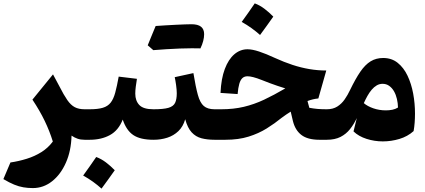

<svg xmlns="http://www.w3.org/2000/svg" viewBox="-20 -827 2515 1136"><path d="M293.6 -386.9 171.9 -237.5Q215.8 -171.5 244.5 -111.7Q273.3 -51.9 292.6 10.3Q265 47.7 225.3 72.7Q185.5 97.7 138.5 112.3Q91.5 127 41.7 134.3L0 232.6Q35.2 253.6 63.6 265.2Q92 276.9 118.6 281.3Q145.2 285.8 174.3 285.8Q237 285.8 287.9 245.7Q338.9 205.6 370 135.4Q401 65.3 403.3 -24.6Q420.9 -12.5 439 -6.3Q457.2 0 480.8 0H481.3V-180.5H480.8Q445.8 -180.5 422.4 -192.9Q398.9 -205.2 378.3 -234.9Q357.7 -264.5 331.5 -316.1Z M481.4 0H510.9Q579.8 0 630.4 -27.8Q681 -55.5 706.2 -119.5Q727.5 -55.5 768.8 -27.8Q810.1 0 887.9 0H888.3V-180.5H887.9Q828.1 -180.5 804.3 -205.7Q780.4 -231 780.4 -272.9Q780.4 -291.8 783.3 -314Q786.1 -336.1 790.2 -360.7L682.3 -373.7Q671.9 -316.2 661.7 -278.6Q651.5 -241 634.7 -219.6Q617.8 -198.2 588.6 -189.4Q559.4 -180.5 510.7 -180.5H481.4Q471.2 -180.5 466.1 -172.4Q460.9 -164.4 460.9 -142.9V-37.6Q460.9 -16.1 466.1 -8.1Q471.2 0 481.4 0ZM549.3 101.9Q530.6 129.1 511.5 156.4Q492.4 183.8 472 211.6Q502.9 228.7 529.9 248.1Q556.8 267.6 580.7 288.9Q601.2 261.1 620.7 234Q640.1 206.9 659 180.2Q634.1 154.5 606.7 133.7Q579.3 113 549.3 101.9Z M888.2 0Q931.6 0 969.6 -12.2Q1007.5 -24.4 1035.4 -51.1Q1063.3 -77.8 1075.8 -121.4Q1089.8 -70.3 1113.9 -44.1Q1137.9 -17.9 1171.9 -9Q1205.9 0 1249.7 0H1250.2V-180.5H1249.7Q1208.2 -180.5 1185.8 -199.8Q1163.4 -219.1 1150.6 -265.9Q1137.7 -312.7 1124.3 -394.5L1013.8 -370.4Q1017.9 -352.7 1021.9 -323.5Q1025.9 -294.3 1025.9 -275.4Q1025.9 -239.1 1015.9 -218.3Q1005.9 -197.6 976.4 -189Q946.9 -180.5 888.2 -180.5Q877.9 -180.5 872.8 -172.4Q867.7 -164.4 867.7 -142.9V-37.6Q867.7 -16.1 872.8 -8.1Q877.9 0 888.2 0ZM1110.4 -541.3Q1125.3 -541.3 1135.6 -541.2Q1145.8 -541 1152.9 -541Q1160 -541 1165.9 -540.7Q1176.8 -563 1182.3 -584.5Q1187.8 -606 1187.8 -624.8Q1187.8 -654.3 1169.4 -668.9Q1151 -683.6 1112.8 -683.6Q1069.3 -663.2 1025.9 -642.3Q982.4 -621.4 939.5 -600.7Q896.6 -579.9 854 -558.9Q862.6 -551.6 871 -544.3Q879.4 -536.9 887 -530.3Q922.2 -533.2 963.8 -535.8Q1005.4 -538.4 1044.4 -539.9Q1083.3 -541.3 1110.4 -541.3ZM887 -530.3Q924.8 -555.5 962.5 -580.7Q1000.2 -606 1037.7 -631.8Q1075.2 -657.6 1112.8 -683.6Q1098.8 -683.6 1073.9 -682.7Q1049 -681.8 1018.7 -680.3Q988.4 -678.7 957.6 -676.9Q926.8 -675.1 901 -673.2Q889.2 -644.9 877.5 -616.5Q865.9 -588.2 854 -558.9Q862.6 -551.6 871 -544.3Q879.4 -536.9 887 -530.3Z M1668.1 -304Q1601.1 -264.8 1542.4 -237.1Q1483.7 -209.5 1422.8 -195Q1361.8 -180.5 1288.6 -180.5H1250Q1239.7 -180.5 1234.6 -172.4Q1229.5 -164.4 1229.5 -142.9V-37.6Q1229.5 -16.1 1234.6 -8.1Q1239.7 0 1250 0H1313.5Q1391.1 0 1450.6 -18.6Q1510.1 -37.1 1557.9 -66.9Q1605.6 -96.7 1647.1 -130.4Q1660 -140.1 1673.5 -149.3Q1687 -158.4 1700 -166.5L1712.9 -111.7Q1726.1 -57 1763.2 -28.5Q1800.3 0 1870.1 0H1913.4V-180.5H1912.9Q1883 -180.5 1858.8 -182.5Q1834.6 -184.6 1810.1 -189.3L1799.3 -229.3Q1814.9 -235.2 1831.3 -239.1Q1847.7 -243 1863.6 -244.5L1910.5 -409.8Q1860.7 -409.8 1810.8 -418.2Q1760.9 -426.6 1710.4 -443.2Q1660 -459.8 1607.9 -483.6Q1553.2 -509 1512.9 -522.2Q1472.5 -535.5 1444.5 -535.5Q1401.4 -535.5 1366.5 -505.9Q1331.7 -476.2 1310.1 -418.8Q1288.4 -361.3 1284.7 -277.3L1385.9 -270.5Q1389.2 -308.3 1395.9 -331.4Q1402.7 -354.5 1414.4 -365.1Q1426.1 -375.7 1444.3 -375.7Q1458.3 -375.7 1478.6 -370.5Q1498.9 -365.4 1529.3 -353.4Q1554.4 -343.4 1576.4 -335.1Q1598.5 -326.8 1620.7 -319.4Q1642.9 -312 1668.1 -304ZM1487.3 -807Q1468.6 -779.8 1449.5 -752.4Q1430.3 -725.1 1410 -697.3Q1440.9 -680.2 1467.9 -660.7Q1494.8 -641.3 1518.7 -620Q1539.2 -647.8 1558.7 -674.9Q1578.1 -702 1597 -728.7Q1572.1 -754.4 1544.7 -775.1Q1517.3 -795.9 1487.3 -807Z M2243.8 -331.1Q2266.1 -331.1 2283 -318.8Q2300 -306.6 2311.4 -286.5Q2322.8 -266.3 2328.5 -241.4Q2334.3 -216.5 2334.8 -190.9Q2320 -181.5 2301.4 -177.7Q2282.9 -174 2263.5 -174Q2223.8 -174 2189 -186.1Q2154.3 -198.2 2132.5 -216.8Q2142.6 -239.1 2154.1 -259.7Q2165.7 -280.3 2179.2 -296.2Q2192.7 -312.2 2208.7 -321.6Q2224.8 -331.1 2243.8 -331.1ZM2247.1 -483.9Q2205.1 -483.9 2172.8 -464.1Q2140.5 -444.3 2111.8 -402.5Q2083.2 -360.7 2051.1 -294.3Q2037.3 -264.8 2019.2 -238.8Q2001.1 -212.7 1975.6 -196.6Q1950 -180.5 1913.6 -180.5Q1903.3 -180.5 1898.2 -172.4Q1893.1 -164.4 1893.1 -142.9V-37.6Q1893.1 -16.1 1898.2 -8.1Q1903.3 0 1913.6 0Q1961.6 0 1994.8 -17Q2028 -34 2051 -63.1Q2074.1 -92.1 2091 -128.4L2071.6 -49.5Q2102.1 -20.2 2148.8 -5.3Q2195.5 9.6 2245.1 9.6Q2294.8 9.6 2343.2 -4.9Q2391.6 -19.4 2427.2 -51.4Q2431.5 -75.8 2433.4 -101.6Q2435.4 -127.4 2435.4 -154.8Q2435.4 -215 2424.6 -273.4Q2413.7 -331.9 2391.1 -379.4Q2368.5 -426.9 2332.8 -455.4Q2297.2 -483.9 2247.1 -483.9Z"/></svg>

Font: Pinar FD VF
Style: Regular
Weight: 300
Designer: Amin Abedi
Version: Version 2.000